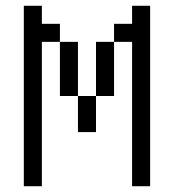

<svg xmlns="http://www.w3.org/2000/svg" viewBox="-20 -645 602 665"><path d="M62.5 0H125V-500H187.5V-562.5H125V-625H62.5ZM187.5 -312.5H250V-500H187.5ZM250 -187.5H312.5V-312.5H250ZM312.5 -312.5H375V-500H312.5ZM375 -500H437.5V0H500V-625H437.5V-562.5H375Z"/></svg>

Font: ChillMoonMono
Style: Regular
Weight: 400
Designer: Warren2060
Foundry: ChillType
Version: Version 1.000;Glyphs 3.1.1 (3135)